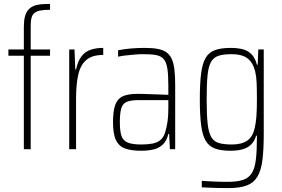

<svg xmlns="http://www.w3.org/2000/svg" viewBox="-20 -763 1442 982"><path d="M102 0V-478H23V-510H102V-625Q102 -657 107.5 -678Q113 -699 124 -712Q135 -725 151 -732Q167 -739 188.5 -741Q210 -743 236 -743V-713Q207 -713 188 -709.5Q169 -706 157.5 -697.5Q146 -689 141.5 -673Q137 -657 137 -631V-510H236V-478H137V0Z M334 0V-510H361L365 -408H369Q378 -450 396 -474Q414 -498 442 -508Q470 -518 508 -518V-482Q451 -482 421 -456Q391 -430 380 -380Q369 -330 369 -259V0Z M702 8Q653 8 621 -3Q589 -14 573.5 -45.5Q558 -77 558 -138Q558 -194 569 -225.5Q580 -257 607 -270Q634 -283 683 -283Q696 -283 715.5 -282.5Q735 -282 758 -281Q781 -280 802.5 -279.5Q824 -279 841 -278V-324Q841 -380 836 -412.5Q831 -445 817 -461Q803 -477 777.5 -481.5Q752 -486 710 -486Q693 -486 669.5 -484Q646 -482 623.5 -479.5Q601 -477 584 -473V-506Q615 -512 649 -515Q683 -518 720 -518Q759 -518 786 -513Q813 -508 830.5 -496Q848 -484 858 -462.5Q868 -441 872 -408.5Q876 -376 876 -330V0H849L845 -78H841Q833 -43 813 -24Q793 -5 765 1.5Q737 8 702 8ZM702 -24Q735 -24 759 -28.5Q783 -33 799.5 -46Q816 -59 824 -84Q833 -113 837 -142Q841 -171 841 -210V-251H691Q652 -251 630.5 -243Q609 -235 601 -211Q593 -187 593 -138Q593 -92 601.5 -67.5Q610 -43 634 -33.5Q658 -24 702 -24Z M1149 199Q1122 199 1097.5 198.5Q1073 198 1052 197Q1031 196 1012 195V162Q1033 163 1054.5 164.5Q1076 166 1099 166.5Q1122 167 1145 167Q1195 167 1224.5 156.5Q1254 146 1269 120.5Q1284 95 1289 50.5Q1294 6 1294 -61V-69H1290Q1282 -41 1264.5 -24Q1247 -7 1221 0.5Q1195 8 1159 8Q1110 8 1079 -3.5Q1048 -15 1031.5 -44Q1015 -73 1008.5 -124.5Q1002 -176 1002 -255Q1002 -335 1008.5 -386.5Q1015 -438 1031.5 -466.5Q1048 -495 1079 -506.5Q1110 -518 1159 -518Q1195 -518 1221.5 -511Q1248 -504 1266.5 -485.5Q1285 -467 1294 -432H1298L1301 -510H1329V-79Q1329 0 1322.5 53.5Q1316 107 1297.5 139Q1279 171 1243.5 185Q1208 199 1149 199ZM1166 -24Q1215 -24 1243.5 -43Q1272 -62 1282 -105Q1289 -134 1291.5 -169Q1294 -204 1294 -255Q1294 -307 1292.5 -340Q1291 -373 1285 -398Q1273 -445 1244.5 -465.5Q1216 -486 1166 -486Q1124 -486 1098.5 -478Q1073 -470 1059.5 -446.5Q1046 -423 1041.5 -377Q1037 -331 1037 -255Q1037 -177 1042 -131Q1047 -85 1060.5 -62Q1074 -39 1099.5 -31.5Q1125 -24 1166 -24Z"/></svg>

Font: Saira Thin Condensed
Style: Regular
Weight: 100
Width: 3
Version: Version 1.101